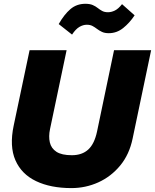

<svg xmlns="http://www.w3.org/2000/svg" viewBox="-20 -964 806 998"><path d="M351.1 13.7Q243.2 13.7 167.5 -22.5Q91.8 -58.6 60.1 -131.1Q28.3 -203.6 51.3 -312L133.8 -703.1H326.2L240.2 -293.9Q231.9 -254.9 239 -223.9Q246.1 -192.9 273.4 -175Q300.8 -157.2 353.5 -157.2Q406.2 -157.2 438.5 -186.5Q470.7 -215.8 484.4 -280.3L572.8 -703.1H765.6L669.4 -244.1Q652.3 -161.1 604.7 -103.5Q557.1 -45.9 491 -16.1Q424.8 13.7 351.1 13.7ZM545.4 -791.5Q524.4 -791.5 510.3 -798.1Q496.1 -804.7 484.6 -813.5Q473.1 -822.3 460.9 -828.9Q448.7 -835.4 431.2 -835.4Q412.1 -835.4 392.8 -824.2Q373.5 -813 354.5 -784.2L285.2 -838.9Q313.5 -888.7 345.9 -916.5Q378.4 -944.3 423.8 -944.3Q447.3 -944.3 462.2 -937.7Q477.1 -931.2 488 -922.4Q499 -913.6 511.2 -907Q523.4 -900.4 541.5 -900.4Q558.6 -900.4 576.9 -909.2Q595.2 -918 614.3 -942.4L679.7 -884.3Q653.8 -845.2 620.4 -818.4Q586.9 -791.5 545.4 -791.5Z"/></svg>

Font: Schibsted Grotesk Black
Style: Italic
Weight: 900
Italic angle: -12°
Designer: Bakken & Baeck AS, Henrik Kongsvoll
Foundry: Schibsted ASA
Version: Version 1.100;gftools[0.9.25]